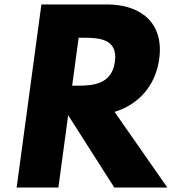

<svg xmlns="http://www.w3.org/2000/svg" viewBox="-20 -845 829 865"><path d="M166.5 -825 55 0H243L287.1 -326L495 0H734L496.1 -341C601.4 -373 680.7 -456 697.4 -580C719.3 -742 614.5 -825 461.5 -825ZM305.1 -459 334.3 -675H356.3C427.3 -675 511.6 -670 497.7 -567C483.7 -464 398.1 -459 327.1 -459Z"/></svg>

Font: Hussar Techniczny
Style: Bold 
Weight: 700
Foundry: Cannot Into Space Fonts
Version: Version 0.77